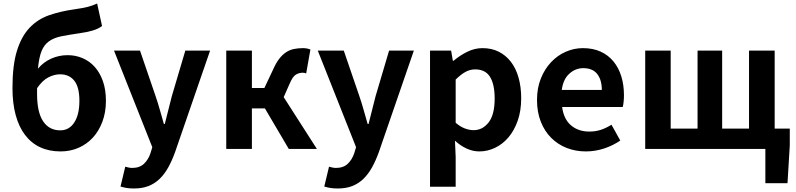

<svg xmlns="http://www.w3.org/2000/svg" viewBox="-20 -848 4532 1093"><path d="M191 -313Q191 -209 225.5 -157.5Q260 -106 323 -106Q374 -106 403 -151Q432 -196 432 -274Q432 -352 403 -388.5Q374 -425 322 -425Q290 -425 256 -408Q222 -391 191 -346ZM561 -700Q539 -683 505 -673.5Q471 -664 434 -659Q372 -650 329.5 -641.5Q287 -633 259 -613Q231 -593 216.5 -557Q202 -521 196 -457Q228 -495 272 -514.5Q316 -534 365 -534Q410 -534 450 -517Q490 -500 519.5 -467Q549 -434 566 -385.5Q583 -337 583 -274Q583 -209 563 -155.5Q543 -102 508.5 -64.5Q474 -27 427 -6.5Q380 14 325 14Q259 14 208 -10Q157 -34 122 -80.5Q87 -127 69 -194Q51 -261 51 -347Q51 -477 76.5 -559Q102 -641 148.5 -690Q195 -739 260 -761.5Q325 -784 404 -795Q453 -802 480 -809Q507 -816 533 -828Z M743 225Q718 225 700.5 222Q683 219 666 214L693 101Q701 103 711.5 105.5Q722 108 732 108Q775 108 800 84Q825 60 837 23L847 -10L629 -560H777L866 -300Q879 -262 890 -222.5Q901 -183 913 -142H918Q928 -181 938 -221Q948 -261 958 -300L1035 -560H1176L977 17Q959 67 937.5 105.5Q916 144 888.5 170.5Q861 197 825.5 211Q790 225 743 225Z M1784 0H1624L1488 -231H1414V0H1268V-560H1414V-347H1485L1536 -455Q1552 -491 1570 -514Q1588 -537 1608.5 -550.5Q1629 -564 1653 -569Q1677 -574 1705 -574Q1728 -574 1747 -566L1723 -430Q1718 -432 1713.5 -433Q1709 -434 1703 -434Q1682 -434 1664 -423Q1646 -412 1629 -372L1595 -295Z M1903 225Q1878 225 1860.5 222Q1843 219 1826 214L1853 101Q1861 103 1871.5 105.5Q1882 108 1892 108Q1935 108 1960 84Q1985 60 1997 23L2007 -10L1789 -560H1937L2026 -300Q2039 -262 2050 -222.5Q2061 -183 2073 -142H2078Q2088 -181 2098 -221Q2108 -261 2118 -300L2195 -560H2336L2137 17Q2119 67 2097.5 105.5Q2076 144 2048.5 170.5Q2021 197 1985.5 211Q1950 225 1903 225Z M2428 -560H2548L2558 -502H2562Q2597 -532 2639.5 -553Q2682 -574 2727 -574Q2779 -574 2819.5 -553.5Q2860 -533 2888.5 -496Q2917 -459 2932 -406Q2947 -353 2947 -289Q2947 -217 2927 -160.5Q2907 -104 2874 -65.5Q2841 -27 2798 -6.5Q2755 14 2709 14Q2672 14 2637 -2Q2602 -18 2570 -47L2574 45V215H2428ZM2676 -107Q2727 -107 2761.5 -151Q2796 -195 2796 -287Q2796 -368 2769.5 -410.5Q2743 -453 2685 -453Q2656 -453 2629.5 -438.5Q2603 -424 2574 -395V-149Q2601 -126 2627 -116.5Q2653 -107 2676 -107Z M3315 14Q3256 14 3205.5 -6Q3155 -26 3117.5 -63.5Q3080 -101 3058.5 -155.5Q3037 -210 3037 -279Q3037 -347 3059 -401.5Q3081 -456 3117.5 -494.5Q3154 -533 3201 -553.5Q3248 -574 3298 -574Q3356 -574 3399.5 -554Q3443 -534 3472.5 -498Q3502 -462 3517 -413Q3532 -364 3532 -306Q3532 -286 3530 -267.5Q3528 -249 3525 -239H3180Q3189 -170 3230.5 -134.5Q3272 -99 3335 -99Q3370 -99 3400.5 -109Q3431 -119 3461 -138L3511 -48Q3469 -19 3418.5 -2.5Q3368 14 3315 14ZM3406 -336Q3406 -393 3380 -426.5Q3354 -460 3300 -460Q3256 -460 3221 -428.5Q3186 -397 3178 -336Z M4476 -116V-20L4463 195H4337V0H3653V-560H3798V-116H3951V-560H4091V-116H4244V-560H4390V-116Z"/></svg>

Font: SpoqaHanSans-Bold
Style: Regular
Weight: 700
Designer: [Spoqa Han Sans] Dong-huui Kim \uAE40 \uB3D9 \uD718   [Noto Sans] Ryoko NISHIZUKA \u897F \u585A \u6DBC \u5B50  (kana & i
Foundry: Spoqa (http://www.spoqa-han-sans.com)
Version: Version 2.000